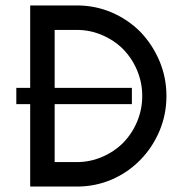

<svg xmlns="http://www.w3.org/2000/svg" viewBox="-20 -686 672 706"><path d="M592 -333Q592 -265 566.5 -204.5Q541 -144 496 -98Q450 -51 390 -25.5Q330 0 263 0H91V-303H40V-363H91V-666H263Q330 -666 390 -640.5Q450 -615 496 -569Q541 -522 566.5 -461.5Q592 -401 592 -333ZM503 -333Q503 -382 484.5 -426.5Q466 -471 433 -505Q400 -538 355.5 -557Q311 -576 263 -576H181V-363H465V-303H181V-90H263Q311 -90 355.5 -109Q400 -128 433 -161Q466 -195 484.5 -239.5Q503 -284 503 -333Z"/></svg>

Font: Sulphur Point
Style: Bold
Weight: 700
Designer: Noponies / Dale Sattler
Foundry: Noponies
Version: Version 1.000; ttfautohint (v1.8)